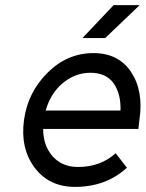

<svg xmlns="http://www.w3.org/2000/svg" viewBox="-20 -720 570 752"><path d="M303 -571H392L527 -700H425ZM522 -215 526 -250Q543 -363 494 -437Q445 -512 346 -512Q244 -512 167 -436Q89 -359 74 -250Q59 -140 115 -64Q172 12 274 12Q395 12 477 -63L433 -120Q374 -66 285 -66Q223 -66 185 -109Q167 -130 158 -156.5Q149 -183 149 -215ZM334 -435Q395 -435 425 -394Q454 -352 452 -287H159Q177 -352 223 -392Q273 -435 334 -435Z"/></svg>

Font: Unageo
Style: Regular-Italic
Weight: 400
Designer: Richard Sepsi
Foundry: Richard Sepsi
Version: Version 2.000